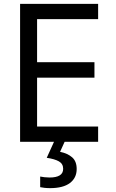

<svg xmlns="http://www.w3.org/2000/svg" viewBox="-20 -734 603 994"><path d="M84 0V-714H488V-635H172V-412H469V-332H172V-79H488V0ZM239 240Q224 240 210.5 238.5Q197 237 188 235V180Q197 182 210.5 183.5Q224 185 237 185Q271 185 289 174Q307 163 307 140Q307 114 285 101.5Q263 89 222 83L261 -3H316L291 52Q330 60 353.5 80.5Q377 101 377 141Q377 187 342 213.5Q307 240 239 240Z"/></svg>

Font: Noto Sans Mono SemiCondensed
Style: Regular
Weight: 400
Width: 4
Designer: Monotype Design Team
Foundry: Monotype Imaging Inc.
Version: Version 2.010